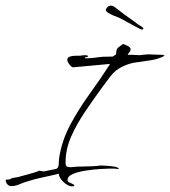

<svg xmlns="http://www.w3.org/2000/svg" viewBox="-37 -618 605 682"><path d="M219 44Q205 44 188.5 28.5Q172 13 172 -1Q144 6 115 12Q86 18 58 27Q45 31 31 37Q17 43 3 43Q-5 43 -10.5 37Q-16 31 -17 23L-16 22V20H-8Q-8 20 -7 19.5Q-6 19 -5 19Q-4 19 -5 20L-3 19Q6 14 12 13.5Q18 13 27 11Q33 9 50.5 4.5Q68 0 84.5 -5Q101 -10 101 -12L118 -9L162 -18Q171 -20 171.5 -35Q172 -50 173 -57Q183 -120 213.5 -176.5Q244 -233 282.5 -286Q321 -339 354 -391L224 -379Q218 -378 210 -388.5Q202 -399 202 -405Q202 -414 211 -417Q220 -420 231 -420Q242 -420 247 -420Q252 -421 257 -421.5Q262 -422 266 -422Q272 -422 274 -420H276V-417L265 -414V-411H272Q279 -411 286 -411.5Q293 -412 299 -413Q319 -416 331 -416.5Q343 -417 363 -417Q370 -421 373 -423Q376 -425 376 -432Q376 -444 384 -450Q392 -456 400 -462Q406 -460 416.5 -455Q427 -450 427 -442Q427 -438 422.5 -432.5Q418 -427 416 -423Q427 -424 437.5 -423Q448 -422 459 -422Q461 -422 472.5 -423.5Q484 -425 490 -425Q504 -425 517 -424Q530 -423 543 -423L548 -420Q525 -408 499 -404Q473 -400 447 -396.5Q421 -393 397 -381Q372 -369 355 -346.5Q338 -324 321 -301Q295 -265 266 -222.5Q237 -180 216.5 -134.5Q196 -89 196 -43V-39Q196 -29 200.5 -26.5Q205 -24 214 -24Q219 -24 225 -25Q231 -26 236 -26Q255 -27 274 -27Q293 -27 311 -29Q315 -30 318.5 -30Q322 -30 326 -30Q330 -30 344.5 -29Q359 -28 372 -25.5Q385 -23 385 -17Q376 -19 367 -19Q358 -19 349 -19Q340 -19 317 -17.5Q294 -16 267.5 -12Q241 -8 222 0Q203 8 203 21Q203 27 209 30Q215 33 221 35.5Q227 38 227 43Q225 43 223 43.5Q221 44 219 44ZM467 -513Q465 -513 455 -518Q445 -523 436 -528Q425 -534 413.5 -540.5Q402 -547 394 -551L386 -555L376 -559Q374 -561 370 -561Q339 -574 339 -582Q339 -586 344 -592Q349 -598 357 -598Q365 -598 373 -591Q380 -586 392.5 -576Q405 -566 419 -556.5Q433 -547 442 -540Q448 -535 451.5 -532.5Q455 -530 459 -528Q461 -527 466.5 -523Q472 -519 472 -517Q472 -513 467 -513Z"/></svg>

Font: Qwitcher Grypen
Style: Regular
Weight: 400
Designer: Robert E. Leuschke
Foundry: Robert E. Leuschke
Version: Version 1.100; ttfautohint (v1.8.3)